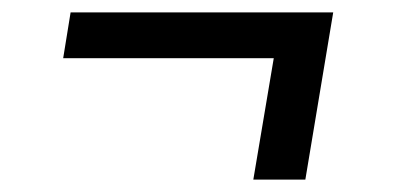

<svg xmlns="http://www.w3.org/2000/svg" viewBox="-20 -397 640 310"><path d="M389 -107 422 -303H82L94 -377H518L473 -107Z"/></svg>

Font: Iosevka Aile
Style: Italic
Weight: 400
Italic angle: -9°
Designer: Belleve Invis
Foundry: Belleve Invis
Version: Version 28.0.1; ttfautohint (v1.8.4)